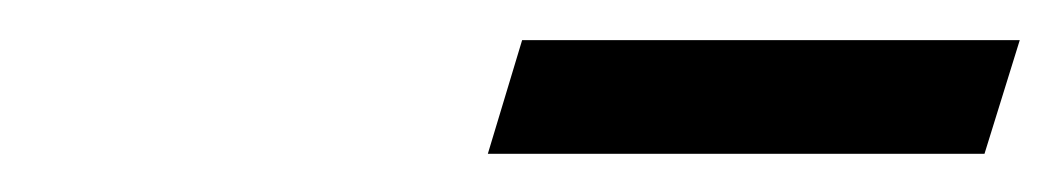

<svg xmlns="http://www.w3.org/2000/svg" viewBox="-20 -644 540 98"><path d="M229 -565.5 246.5 -623.5H500.5L482.5 -565.5Z"/></svg>

Font: Newsreader 24pt SemiBold
Style: Italic
Weight: 600
Italic angle: -17°
Designer: Hugues Gentile
Foundry: Production Type
Version: Version 1.003